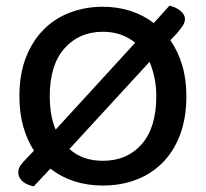

<svg xmlns="http://www.w3.org/2000/svg" viewBox="-20 -646 733 683"><path d="M643 -304Q643 -226 620.5 -166.5Q598 -107 558 -67Q518 -27 464 -6.5Q410 14 346 14Q237 14 159 -46L100 17Q72 11 58.5 -2.5Q45 -16 45 -32Q45 -46 52.5 -57Q60 -68 76 -84L101 -110Q76 -148 62.5 -196.5Q49 -245 49 -304Q49 -382 72 -441Q95 -500 135 -540.5Q175 -581 229.5 -601.5Q284 -622 346 -622Q397 -622 443 -607.5Q489 -593 527 -564L583 -626Q607 -620 622.5 -607Q638 -594 638 -578Q638 -567 630.5 -555Q623 -543 608 -526L586 -503Q613 -464 628 -414.5Q643 -365 643 -304ZM536 -304Q536 -339 529.5 -369.5Q523 -400 512 -426L227 -116Q273 -74 346 -74Q432 -74 484 -133Q536 -192 536 -304ZM157 -304Q157 -234 178 -185L461 -494Q413 -533 346 -533Q262 -533 209.5 -474Q157 -415 157 -304Z"/></svg>

Font: Baloo Chettan 2 Medium
Style: Regular
Weight: 500
Designer: Maithili Shingre, Unnati Kotecha and Ek Type
Foundry: Ek Type
Version: Version 1.640;hotconv 1.0.111;makeotfexe 2.5.65597; ttfautoh